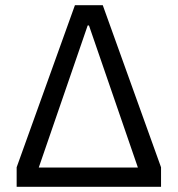

<svg xmlns="http://www.w3.org/2000/svg" viewBox="-20 -718 683 738"><path d="M44 0H599V-75L375 -698H268L44 -75ZM510 -74H129L317 -620H322Z"/></svg>

Font: LVC Sans
Style: Regular
Weight: 400
Designer: Mike Abbink, Paul van der Laan, Pieter van Rosmalen
Foundry: Bold Monday
Version: Version 3.0